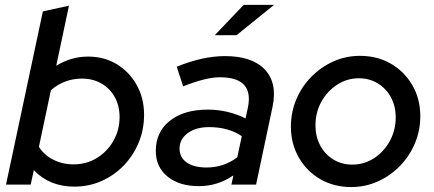

<svg xmlns="http://www.w3.org/2000/svg" viewBox="-20 -746 1754 776"><path d="M280.3 8.3Q180.3 8.3 116.7 -58.3L104 0H4.3L153.3 -700L258.7 -723L207.3 -480Q266.7 -517.3 336.3 -517.3Q401.3 -517.3 452 -486.5Q502.7 -455.7 532.5 -402.5Q562.3 -349.3 562.3 -282Q562.3 -222 540.3 -169.3Q518.3 -116.7 479.8 -76.8Q441.3 -37 390.2 -14.3Q339 8.3 280.3 8.3ZM277 -81.7Q329.7 -81.7 371.7 -107.5Q413.7 -133.3 438.5 -177Q463.3 -220.7 463.3 -273.3Q463.3 -318.3 444 -353.3Q424.7 -388.3 390.2 -408.3Q355.7 -428.3 311.7 -428.3Q239 -428.3 185.7 -381.3L137.3 -152.7Q157.3 -120 194.8 -100.8Q232.3 -81.7 277 -81.7Z M783.3 6.3Q704.7 6.3 657.2 -32.3Q609.7 -71 609.7 -136Q609.7 -212.7 666.5 -257.8Q723.3 -303 820.7 -303Q861.3 -303 900.5 -293.5Q939.7 -284 972.3 -267.3L982 -311.7Q1007 -433.7 869 -433.7Q812.3 -433.7 720.3 -397L694.3 -476.3Q749.3 -498.7 797.7 -509Q846 -519.3 889 -519.3Q999 -519.3 1050.3 -465Q1101.7 -410.7 1081.7 -315.3L1015 0H915.3L923.3 -37Q890.3 -15 856 -4.3Q821.7 6.3 783.3 6.3ZM815 -69Q883.7 -69 939 -110L957.3 -195.7Q902.7 -232.3 825 -232.3Q772 -232.3 738.8 -208Q705.7 -183.7 705.7 -145Q705.7 -109.7 734.7 -89.3Q763.7 -69 815 -69ZM848 -603.7 965 -726.3H1087.7L936 -603.7Z M1399.7 10Q1329.5 10 1274.6 -21.8Q1219.7 -53.7 1187.7 -109.3Q1155.7 -164.8 1155.7 -234.2Q1155.7 -292.3 1177.5 -344.2Q1199.3 -396 1238.2 -435.5Q1277 -475 1327.5 -497.7Q1378 -520.3 1435 -520.3Q1505 -520.3 1559.8 -488.5Q1614.7 -456.7 1646.7 -401.5Q1678.7 -346.4 1678.7 -276Q1678.7 -218.2 1656.8 -166.4Q1635 -114.7 1596.2 -75Q1557.3 -35.3 1507 -12.7Q1456.7 10 1399.7 10ZM1404 -80.7Q1452 -80.7 1491.9 -106.7Q1531.8 -132.7 1555.6 -176.3Q1579.3 -219.8 1579.3 -271Q1579.3 -317 1560 -352.8Q1540.6 -388.5 1506.8 -409.1Q1473 -429.7 1430.3 -429.7Q1382.7 -429.7 1342.7 -403.7Q1302.7 -377.7 1278.8 -334.7Q1255 -291.7 1255 -239.4Q1255 -194.3 1274.3 -158Q1293.7 -121.7 1327.6 -101.2Q1361.5 -80.7 1404 -80.7Z"/></svg>

Font: Red Hat Display VF
Style: Italic
Weight: 300
Italic angle: -12°
Designer: Pentagram, MCKL
Foundry: Pentagram, MCKL
Version: Version 1.010